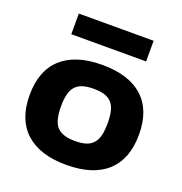

<svg xmlns="http://www.w3.org/2000/svg" viewBox="-137 -882 962 1013"><g transform="rotate(20 344.0 -375.5)"><path d="M134 -762H554V-646H134ZM344 11Q195 11 116 -61Q37 -133 37 -270Q37 -407 116 -478.5Q195 -550 344 -550Q494 -550 572.5 -478.5Q651 -407 651 -270Q651 -133 572.5 -61Q494 11 344 11ZM344 -123Q380 -123 404.5 -130.5Q429 -138 445 -155.5Q461 -173 468 -201Q475 -229 475 -270Q475 -311 468 -339Q461 -367 445 -384Q429 -401 404.5 -408.5Q380 -416 344 -416Q309 -416 284 -408.5Q259 -401 243 -383.5Q227 -366 220 -338Q213 -310 213 -270Q213 -188 243 -155.5Q273 -123 344 -123Z"/></g></svg>

Font: Encode Sans Wide
Style: Bold
Weight: 700
Designer: Pablo Impallari, Andres Torresi
Foundry: Pablo Impallari, Andres Torresi
Version: Version 1.000; ttfautohint (v1.00) -l 8 -r 50 -G 200 -x 14 -